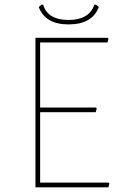

<svg xmlns="http://www.w3.org/2000/svg" viewBox="-20 -798 540 818"><path d="M389 -778 401 -768Q373 -694 272 -694Q173 -694 145 -768L157 -778H164Q183 -713 272 -713Q360 -713 382 -778ZM443 -20 446 -16 442 0H131V-637H439L442 -633L438 -617H151V-340H389L392 -336L388 -320H151V-20Z"/></svg>

Font: Alegreya Sans Thin
Style: Regular
Weight: 100
Designer: Juan Pablo del Peral
Foundry: Huerta Tipografica
Version: Version 2.007